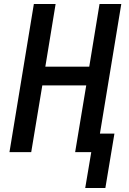

<svg xmlns="http://www.w3.org/2000/svg" viewBox="-20 -755 640 953"><path d="M403 178 433 0H353L408 -331H190L135 0H27L148 -735H256L205 -424H423L474 -735H582L476 -92H548L503 178Z"/></svg>

Font: Iosevka Aile Semibold Oblique
Style: Regular
Weight: 600
Italic angle: -9°
Designer: Belleve Invis
Foundry: Belleve Invis
Version: Version 31.1.0; ttfautohint (v1.8.4)